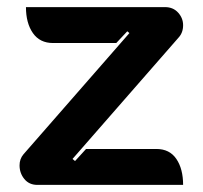

<svg xmlns="http://www.w3.org/2000/svg" viewBox="-20 -520 570 540"><path d="M35 -55Q35 -73 46 -86L344 -427L338 -432L307 -399H129Q92 -399 72.5 -427Q53 -455 53 -500H444Q467 -500 481 -484.5Q495 -469 495 -449Q495 -428 482 -414L184 -73L191 -67L222 -101H420Q457 -101 476 -73Q495 -45 495 0H85Q62 0 48.5 -16.5Q35 -33 35 -55Z"/></svg>

Font: K2D ExtraBold
Style: Regular
Weight: 800
Designer: Katatrad Aksorn Co.,Ltd.
Foundry: Cadson Demak Co.,Ltd.
Version: Version 1.000; ttfautohint (v1.6)